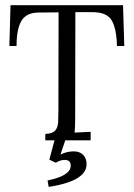

<svg xmlns="http://www.w3.org/2000/svg" viewBox="-20 -546 521 747"><path d="M434.9 -367.1Q433.8 -433.8 414.6 -466.6Q395.3 -499.4 337.4 -498.7H273.2L272.5 -89.5Q272.5 -69.3 271.9 -54.5Q271.4 -39.6 270.3 -30.1Q286.4 -30.8 301.6 -31.7Q316.8 -32.6 332.6 -33V0H156.2V-24.9Q184.5 -26 194.9 -38.3Q205.4 -50.6 206.3 -71.1Q207.2 -91.7 207.2 -117L207.9 -498L130.5 -497.2Q83.2 -497.2 63.8 -465.5Q44.4 -433.8 44.4 -367.1H16.5L20.9 -525.9H458.7L463.5 -367.1ZM169.4 181.2 165 156.2Q190.7 151.1 211 143.2Q231.4 135.3 243.3 124.1Q255.2 112.9 255.2 98.3Q255.2 83.2 245.1 78.8Q235.1 74.4 221.5 77.2Q207.9 79.9 197.3 87.3L172 75.2L193.6 -5.9H235.8L215.3 55.7Q225.9 49.5 239.8 46.2Q253.8 42.9 266.6 42.9Q289.7 42.9 303.3 56.3Q316.8 69.7 316.8 92.4Q316.8 115.1 301.4 130.9Q286 146.7 262.4 156.8Q238.7 166.9 213.8 172.5Q188.9 178.2 169.4 181.2Z"/></svg>

Font: Parastoo
Style: Regular
Weight: 400
Foundry: Saber Rastikerdar (saber.rastikerdar@gmail.com)
Version: Version 3.000